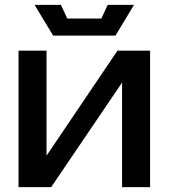

<svg xmlns="http://www.w3.org/2000/svg" viewBox="-20 -768 692 788"><path d="M596 0H481V-429L190 0H56V-560H171V-129L462 -560H596ZM422 -748H530L454 -622H198L122 -748H230L256 -692H396Z"/></svg>

Font: Tektur Medium
Style: Regular
Weight: 500
Designer: Adam Jagosz
Foundry: Adam Jagosz
Version: Version 1.005;gftools[0.9.30]